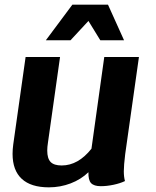

<svg xmlns="http://www.w3.org/2000/svg" viewBox="-20 -795 670 825"><path d="M518 -133Q512 -84 512 -59Q512 -35 517 -17Q496 -7 467.5 -1Q439 5 413 5Q384 5 371.5 -8Q359 -21 360 -55Q328 -24 283.5 -7Q239 10 190 10Q113 10 73.5 -26.5Q34 -63 34 -134Q34 -153 37 -175L90 -550H238L186 -182Q183 -163 183 -148Q183 -114 197.5 -99Q212 -84 245 -84Q316 -84 373 -156L428 -550H577ZM291 -775H444L513 -622H411L360 -705L283 -622H177Z"/></svg>

Font: Krub
Style: Bold Italic
Weight: 700
Italic angle: -8°
Designer: Ekaluck Peanpanawate
Foundry: Cadson Demak Co.,Ltd.
Version: Version 1.000; ttfautohint (v1.6)